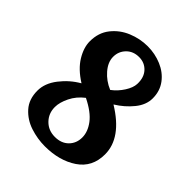

<svg xmlns="http://www.w3.org/2000/svg" viewBox="-203 -839 979 979"><g transform="rotate(45 286.0 -350.0)"><path d="M500 -546Q500 -499 465 -456Q430 -413 381 -383V-382Q530 -291 530 -172Q530 -80 459 -32Q388 16 283 16Q230 16 178 -1Q126 -18 91 -57Q56 -96 56 -158Q56 -211 95 -261.5Q134 -312 188 -343V-344Q126 -383 96.5 -431.5Q67 -480 67 -525Q67 -587 101 -630Q135 -673 187 -694.5Q239 -716 294 -716Q347 -716 394.5 -696Q442 -676 471 -637.5Q500 -599 500 -546ZM207 -553Q207 -515 238.5 -478.5Q270 -442 316 -423Q348 -447 369.5 -481Q391 -515 392 -542Q394 -590 368 -618Q342 -646 302 -646Q260 -646 233.5 -619Q207 -592 207 -553ZM178 -162Q178 -116 208.5 -85Q239 -54 286 -54Q332 -54 359.5 -81.5Q387 -109 387 -151Q387 -192 356.5 -232.5Q326 -273 257 -307Q218 -277 198 -236Q178 -195 178 -162Z"/></g></svg>

Font: Sumana
Style: Bold
Weight: 700
Designer: Cyreal, Alexei Vanyashin (Devanagari), Olga Karpushina (Latin)
Foundry: Cyreal
Version: Version 1.015;PS 001.015;hotconv 1.0.70;makeotf.lib2.5.58329